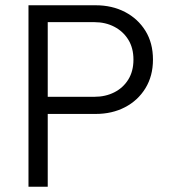

<svg xmlns="http://www.w3.org/2000/svg" viewBox="-20 -708 648 728"><path d="M135 -276V-341H338Q380 -341 413.5 -358Q447 -375 466.5 -406.5Q486 -438 486 -482Q486 -526 466.5 -557.5Q447 -589 413.5 -606.5Q380 -624 338 -624H135V-688H343Q405 -688 454 -662.5Q503 -637 531.5 -591Q560 -545 560 -482Q560 -420 531.5 -373.5Q503 -327 454 -301.5Q405 -276 343 -276ZM88 0V-688H161V0Z"/></svg>

Font: Outfit Thin Light
Style: Regular
Weight: 300
Version: Version 1.100;gftools[0.9.27]